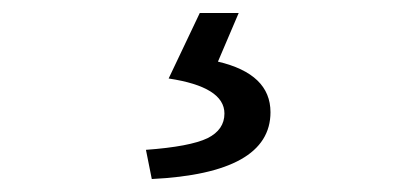

<svg xmlns="http://www.w3.org/2000/svg" viewBox="-20 -23 646 296"><path d="M205 208Q273 203 300 190Q326 177 326 152Q326 111 240 98L288 -3H348L316 72Q397 91 397 150Q397 244 214 253Z"/></svg>

Font: KaiGen Gothic CN Regular
Style: Regular
Weight: 400
Designer: Ryoko NISHIZUKA  (kana & ideographs); Paul D. Hunt (Latin, Greek & Cyrillic); Wenlong ZHANG  (bopomofo); Sandoll Communi
Foundry: Adobe Systems Incorporated
Version: Version 1.002.20150501